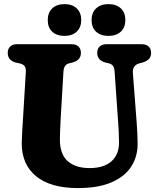

<svg xmlns="http://www.w3.org/2000/svg" viewBox="-20 -920 786 955"><path d="M568 -306.5 550 -564Q548.5 -583.5 542.2 -592.2Q536 -601 523 -604.5L504 -609Q463.5 -620.5 463.5 -657Q463.5 -676.5 475.2 -688.2Q487 -700 508.5 -700H686.5Q708 -700 719.8 -688.2Q731.5 -676.5 731.5 -657Q731.5 -637.5 720.8 -626.5Q710 -615.5 691 -609.5L672 -604.5Q637.5 -594.5 641 -556L660 -307.5Q664 -256 664.5 -206Q665 -142 633 -92Q601 -42 534.8 -13.2Q468.5 15.5 367.5 15.5Q231.5 15.5 159.5 -43.5Q87.5 -102.5 88 -209.5Q88.5 -230 90.5 -266Q92.5 -302 94.5 -331L108.5 -562Q109.5 -580.5 103 -590.2Q96.5 -600 78.5 -604.5L59.5 -608.5Q18.5 -619 18.5 -657Q18.5 -676.5 30.2 -688.2Q42 -700 63.5 -700H337.5Q359 -700 370.8 -688.2Q382.5 -676.5 382.5 -657Q382.5 -621 342 -609.5L322 -604.5Q297.5 -598 295.5 -563L281.5 -324.5Q280 -295 279 -270.8Q278 -246.5 278 -228.5Q277 -154.5 316 -119.2Q355 -84 425.5 -84Q497.5 -84 535.2 -118.5Q573 -153 572 -213.5Q571.5 -245.5 570.5 -266Q569.5 -286.5 568 -306.5ZM301 -741.5Q262 -741.5 239.8 -762.2Q217.5 -783 217.5 -820Q217.5 -857 239.8 -878.2Q262 -899.5 301 -899.5Q339.5 -899.5 361.8 -878.2Q384 -857 384 -820Q384 -784 361.8 -762.8Q339.5 -741.5 301 -741.5ZM519 -741.5Q480.5 -741.5 458 -762.2Q435.5 -783 435.5 -820Q435.5 -857 458 -878.2Q480.5 -899.5 519 -899.5Q559 -899.5 581.2 -878.2Q603.5 -857 603.5 -820Q603.5 -784 581.2 -762.8Q559 -741.5 519 -741.5Z"/></svg>

Font: Fraunces 72pt S100
Style: Bold
Weight: 700
Version: Version 1.000; ttfautohint (v1.8.3)